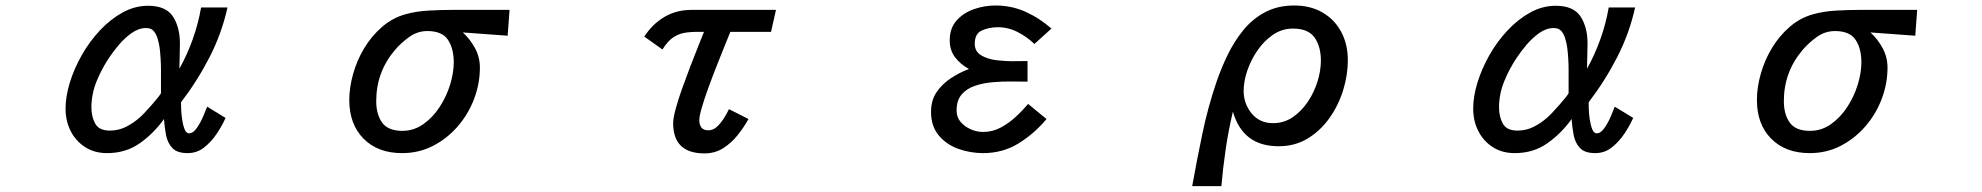

<svg xmlns="http://www.w3.org/2000/svg" viewBox="-20 -541 7040 682"><path d="M360.4 2.9Q315.4 2.9 282.2 -18.6Q249 -40 231 -75.7Q212.9 -111.3 212.9 -155.3Q212.9 -198.2 228 -247.6Q243.2 -296.9 270.5 -345.2Q297.9 -393.6 335 -433.1Q372.1 -472.7 415.5 -496.6Q459 -520.5 505.9 -520.5Q569.3 -520.5 594.2 -482.4Q619.1 -444.3 619.1 -386.7Q619.1 -364.3 618.2 -341.8Q617.2 -319.3 617.2 -296.9Q645.5 -347.7 665 -402.8Q684.6 -458 694.3 -514.6H788.1Q767.6 -421.9 724.1 -337.4Q680.7 -252.9 623 -177.7Q623 -171.9 623.5 -154.3Q624 -136.7 627 -116.7Q629.9 -96.7 635.7 -82Q641.6 -67.4 651.4 -67.4Q666 -67.4 679.2 -86.4Q692.4 -105.5 702.1 -128.4Q711.9 -151.4 715.8 -162.1L781.2 -122.1Q769.5 -95.7 750.5 -66.9Q731.4 -38.1 705.6 -17.6Q679.7 2.9 646.5 2.9Q609.4 2.9 592.3 -15.1Q575.2 -33.2 569.8 -61Q564.5 -88.9 562.5 -118.2Q526.4 -67.4 476.6 -32.2Q426.8 2.9 360.4 2.9ZM370.1 -77.1Q401.4 -77.1 428.2 -90.8Q455.1 -104.5 476.6 -124Q480.5 -127 492.7 -139.6Q504.9 -152.3 518.6 -168Q532.2 -183.6 542 -195.8Q551.8 -208 551.8 -210.9Q551.8 -251 551.8 -292Q551.8 -333 546.9 -372.1Q544.9 -385.7 540.5 -401.9Q536.1 -418 526.9 -429.7Q517.6 -441.4 499 -441.4Q472.7 -441.4 447.8 -423.8Q422.9 -406.2 402.3 -381.8Q381.8 -357.4 368.2 -336.9Q341.8 -297.9 323.2 -252.4Q304.7 -207 304.7 -159.2Q304.7 -126 318.4 -101.6Q332 -77.1 370.1 -77.1Z M1408.2 2.9Q1322.3 2.9 1271.5 -48.3Q1220.7 -99.6 1220.7 -185.5Q1220.7 -230.5 1234.4 -278.8Q1248 -327.1 1273.9 -370.1Q1299.8 -413.1 1336.9 -445.3Q1374 -477.5 1419.9 -490.2Q1458 -501 1502.4 -503.4Q1546.9 -505.9 1585.9 -505.9H1790L1783.2 -414.1Q1744.1 -417 1704.1 -419.9Q1664.1 -422.9 1624 -425.8Q1650.4 -401.4 1667.5 -369.6Q1684.6 -337.9 1684.6 -300.8Q1684.6 -244.1 1664.1 -189.9Q1643.6 -135.7 1606 -92.3Q1568.4 -48.8 1518.1 -22.9Q1467.8 2.9 1408.2 2.9ZM1409.2 -76.2Q1450.2 -76.2 1483.9 -100.1Q1517.6 -124 1542 -161.6Q1566.4 -199.2 1579.1 -241.2Q1591.8 -283.2 1591.8 -319.3Q1591.8 -368.2 1571.3 -399.4Q1550.8 -430.7 1498 -430.7Q1462.9 -430.7 1433.6 -409.7Q1404.3 -388.7 1382.8 -363.3Q1316.4 -285.2 1316.4 -181.6Q1316.4 -134.8 1337.4 -105.5Q1358.4 -76.2 1409.2 -76.2Z M2482.4 3.9Q2371.1 3.9 2371.1 -103.5Q2371.1 -121.1 2379.9 -153.8Q2388.7 -186.5 2402.8 -226.1Q2417 -265.6 2432.1 -305.2Q2447.3 -344.7 2460.4 -377.4Q2473.6 -410.2 2480.5 -427.7Q2446.3 -428.7 2420.4 -425.8Q2394.5 -422.9 2373.5 -409.7Q2352.5 -396.5 2333 -365.2L2268.6 -411.1Q2297.9 -456.1 2340.3 -481Q2382.8 -505.9 2436.5 -505.9H2736.3L2718.8 -427.7H2574.2Q2567.4 -411.1 2554.2 -378.4Q2541 -345.7 2525.4 -306.2Q2509.8 -266.6 2495.6 -227.5Q2481.4 -188.5 2472.7 -158.2Q2463.9 -127.9 2463.9 -114.3Q2463.9 -98.6 2471.2 -88.4Q2478.5 -78.1 2496.1 -78.1Q2513.7 -78.1 2527.8 -91.8Q2542 -105.5 2552.7 -123Q2563.5 -140.6 2569.3 -153.3L2638.7 -118.2Q2623 -89.8 2600.6 -61.5Q2578.1 -33.2 2548.8 -14.6Q2519.5 3.9 2482.4 3.9Z M3471.7 2.9Q3426.8 2.9 3384.3 -12.2Q3341.8 -27.3 3314.5 -60.1Q3287.1 -92.8 3287.1 -143.6Q3287.1 -184.6 3306.6 -213.4Q3326.2 -242.2 3356.9 -262.7Q3387.7 -283.2 3421.9 -295.9Q3391.6 -312.5 3372.6 -337.4Q3353.5 -362.3 3353.5 -397.5Q3353.5 -441.4 3378.4 -468.8Q3403.3 -496.1 3440.4 -508.8Q3477.5 -521.5 3515.6 -521.5Q3573.2 -521.5 3623 -499Q3672.9 -476.6 3714.8 -439.5L3654.3 -384.8Q3627.9 -410.2 3594.7 -427.2Q3561.5 -444.3 3524.4 -444.3Q3494.1 -444.3 3468.3 -433.1Q3442.4 -421.9 3442.4 -385.7Q3442.4 -358.4 3464.8 -344.7Q3487.3 -331.1 3519.5 -327.1Q3551.8 -323.2 3582.5 -323.7Q3613.3 -324.2 3629.9 -324.2V-251Q3605.5 -251 3573.2 -251.5Q3541 -252 3506.8 -249Q3472.7 -246.1 3443.4 -236.3Q3414.1 -226.6 3396 -205.6Q3377.9 -184.6 3377.9 -148.4Q3377.9 -124 3392.6 -107.4Q3407.2 -90.8 3428.7 -81.5Q3450.2 -72.3 3471.7 -72.3Q3504.9 -72.3 3533.7 -87.4Q3562.5 -102.5 3587.4 -125.5Q3612.3 -148.4 3631.8 -171.9L3697.3 -118.2Q3654.3 -66.4 3598.1 -31.7Q3542 2.9 3471.7 2.9Z M4214.8 120.1Q4231.4 27.3 4251 -66.4Q4270.5 -160.2 4300.8 -249Q4317.4 -297.9 4340.8 -346.2Q4364.3 -394.5 4396.5 -434.1Q4428.7 -473.6 4473.6 -497.6Q4518.6 -521.5 4577.1 -521.5Q4634.8 -521.5 4677.7 -496.6Q4720.7 -471.7 4744.1 -427.7Q4767.6 -383.8 4767.6 -327.1Q4767.6 -274.4 4751 -220.7Q4734.4 -167 4702.6 -122.1Q4670.9 -77.1 4625.5 -49.3Q4580.1 -21.5 4521.5 -21.5Q4394.5 -21.5 4359.4 -144.5Q4343.8 -79.1 4334 -12.7Q4324.2 53.7 4318.4 120.1ZM4502 -103.5Q4541 -103.5 4572.3 -125Q4603.5 -146.5 4626 -180.2Q4648.4 -213.9 4660.2 -252.4Q4671.9 -291 4671.9 -325.2Q4671.9 -376 4649.4 -407.7Q4627 -439.5 4572.3 -439.5Q4534.2 -439.5 4502.4 -418Q4470.7 -396.5 4447.3 -362.8Q4423.8 -329.1 4410.6 -290.5Q4397.5 -252 4397.5 -217.8Q4397.5 -172.9 4425.8 -138.2Q4454.1 -103.5 4502 -103.5Z M5360.4 2.9Q5315.4 2.9 5282.2 -18.6Q5249 -40 5231 -75.7Q5212.9 -111.3 5212.9 -155.3Q5212.9 -198.2 5228 -247.6Q5243.2 -296.9 5270.5 -345.2Q5297.9 -393.6 5335 -433.1Q5372.1 -472.7 5415.5 -496.6Q5459 -520.5 5505.9 -520.5Q5569.3 -520.5 5594.2 -482.4Q5619.1 -444.3 5619.1 -386.7Q5619.1 -364.3 5618.2 -341.8Q5617.2 -319.3 5617.2 -296.9Q5645.5 -347.7 5665 -402.8Q5684.6 -458 5694.3 -514.6H5788.1Q5767.6 -421.9 5724.1 -337.4Q5680.7 -252.9 5623 -177.7Q5623 -171.9 5623.5 -154.3Q5624 -136.7 5627 -116.7Q5629.9 -96.7 5635.7 -82Q5641.6 -67.4 5651.4 -67.4Q5666 -67.4 5679.2 -86.4Q5692.4 -105.5 5702.1 -128.4Q5711.9 -151.4 5715.8 -162.1L5781.2 -122.1Q5769.5 -95.7 5750.5 -66.9Q5731.4 -38.1 5705.6 -17.6Q5679.7 2.9 5646.5 2.9Q5609.4 2.9 5592.3 -15.1Q5575.2 -33.2 5569.8 -61Q5564.5 -88.9 5562.5 -118.2Q5526.4 -67.4 5476.6 -32.2Q5426.8 2.9 5360.4 2.9ZM5370.1 -77.1Q5401.4 -77.1 5428.2 -90.8Q5455.1 -104.5 5476.6 -124Q5480.5 -127 5492.7 -139.6Q5504.9 -152.3 5518.6 -168Q5532.2 -183.6 5542 -195.8Q5551.8 -208 5551.8 -210.9Q5551.8 -251 5551.8 -292Q5551.8 -333 5546.9 -372.1Q5544.9 -385.7 5540.5 -401.9Q5536.1 -418 5526.9 -429.7Q5517.6 -441.4 5499 -441.4Q5472.7 -441.4 5447.8 -423.8Q5422.9 -406.2 5402.3 -381.8Q5381.8 -357.4 5368.2 -336.9Q5341.8 -297.9 5323.2 -252.4Q5304.7 -207 5304.7 -159.2Q5304.7 -126 5318.4 -101.6Q5332 -77.1 5370.1 -77.1Z M6408.2 2.9Q6322.3 2.9 6271.5 -48.3Q6220.7 -99.6 6220.7 -185.5Q6220.7 -230.5 6234.4 -278.8Q6248 -327.1 6273.9 -370.1Q6299.8 -413.1 6336.9 -445.3Q6374 -477.5 6419.9 -490.2Q6458 -501 6502.4 -503.4Q6546.9 -505.9 6585.9 -505.9H6790L6783.2 -414.1Q6744.1 -417 6704.1 -419.9Q6664.1 -422.9 6624 -425.8Q6650.4 -401.4 6667.5 -369.6Q6684.6 -337.9 6684.6 -300.8Q6684.6 -244.1 6664.1 -189.9Q6643.6 -135.7 6606 -92.3Q6568.4 -48.8 6518.1 -22.9Q6467.8 2.9 6408.2 2.9ZM6409.2 -76.2Q6450.2 -76.2 6483.9 -100.1Q6517.6 -124 6542 -161.6Q6566.4 -199.2 6579.1 -241.2Q6591.8 -283.2 6591.8 -319.3Q6591.8 -368.2 6571.3 -399.4Q6550.8 -430.7 6498 -430.7Q6462.9 -430.7 6433.6 -409.7Q6404.3 -388.7 6382.8 -363.3Q6316.4 -285.2 6316.4 -181.6Q6316.4 -134.8 6337.4 -105.5Q6358.4 -76.2 6409.2 -76.2Z"/></svg>

Font: Kosugi
Style: Regular
Weight: 400
Version: Version 4.002